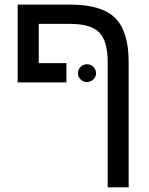

<svg xmlns="http://www.w3.org/2000/svg" viewBox="-20 -619 640 827"><path d="M283.2 -599.1Q418 -599.1 476.1 -541.5Q534.2 -483.9 534.2 -351.1V188H443.8V-352.1Q443.8 -440.9 408 -478.5Q372.1 -516.1 282.2 -516.1H147V-347.2H266.1V-264.2H56.2V-599.1ZM315.9 -303.2Q315.9 -320.3 327.4 -331.3Q338.9 -342.3 354.5 -342.3Q370.1 -342.3 381.8 -331.3Q393.6 -320.3 393.6 -303.2Q393.6 -287.6 381.8 -276.6Q370.1 -265.6 354.5 -265.6Q338.9 -265.6 327.4 -276.6Q315.9 -287.6 315.9 -303.2Z"/></svg>

Font: Cousine
Style: Regular
Weight: 400
Monospace: yes
Designer: Steve Matteson
Foundry: Monotype Imaging Inc.
Version: Version 1.21